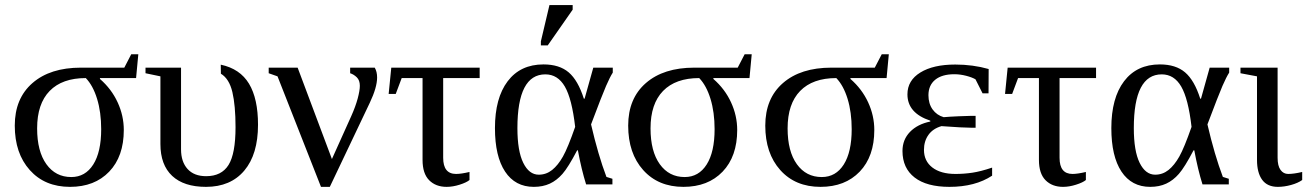

<svg xmlns="http://www.w3.org/2000/svg" viewBox="-20 -725 5145 755"><path d="M496.1 -511.7H523.9L515.1 -418H373V-414.6Q418.5 -375 442.6 -322.5Q466.8 -270 466.8 -213.9Q466.8 -109.9 409.4 -50Q352.1 9.8 255.4 9.8Q156.2 9.8 97.2 -56.2Q38.1 -122.1 38.1 -231Q38.1 -337.9 107.7 -398.4Q177.2 -459 298.3 -459H468.8ZM260.3 -28.8Q315.4 -28.8 346.7 -78.1Q377.9 -127.4 377.9 -216.8Q377.9 -283.7 361.8 -336.2Q345.7 -388.7 317.4 -418Q224.6 -418 175.3 -367.4Q126 -316.9 126 -220.2Q126 -129.9 162.4 -79.3Q198.7 -28.8 260.3 -28.8Z M790 9.8Q703.1 9.8 657 -33.4Q610.8 -76.7 610.8 -158.7V-424.8L552.2 -437V-459H691.9V-137.7Q691.9 -88.9 717.5 -60.5Q743.2 -32.2 790.5 -32.2Q851.1 -32.2 878.7 -76.4Q906.2 -120.6 906.2 -225.1Q906.2 -310.1 893.8 -362.8Q881.3 -415.5 848.6 -435.1L848.1 -470.7Q923.8 -454.6 959.2 -395.8Q994.6 -336.9 994.6 -234.4Q994.6 -118.2 940.7 -54.2Q886.7 9.8 790 9.8Z M1395 -387.7Q1395 -409.2 1383.1 -420.9Q1371.1 -432.6 1356.9 -437V-459H1453.6Q1462.9 -442.9 1462.9 -420.4Q1462.9 -381.3 1434.1 -320.8L1276.9 9.8H1242.2L1071.3 -424.8L1036.6 -437V-459H1150.4L1285.2 -99.6L1361.3 -268.6Q1377.9 -305.7 1386.5 -337.4Q1395 -369.1 1395 -387.7Z M1559.6 -418 1536.1 -355.5H1508.3L1518.6 -459H1866.2V-418H1722.7V-104.5Q1722.7 -41 1773.4 -41Q1793.5 -41 1826.2 -48.8V-17.1Q1814.5 -7.3 1787.6 1.2Q1760.7 9.8 1736.3 9.8Q1693.4 9.8 1667.5 -16.4Q1641.6 -42.5 1641.6 -96.2V-418Z M2388.2 -22V0H2284.7Q2266.6 -57.6 2252.4 -133.8H2249.5Q2214.4 -66.9 2191.9 -41.3Q2169.4 -15.6 2142.1 -2.9Q2114.7 9.8 2079.1 9.8Q2005.9 9.8 1966.1 -50.3Q1926.3 -110.4 1926.3 -221.2Q1926.3 -339.4 1976.3 -405.5Q2026.4 -471.7 2117.2 -471.7Q2179.7 -471.7 2216.3 -440.4Q2252.9 -409.2 2275.9 -336.9H2278.8L2313 -459H2389.6V-439.5Q2378.4 -421.9 2363.3 -387.2Q2348.1 -352.5 2304.2 -235.8Q2332 -115.7 2364.7 -29.3ZM2241.7 -226.1Q2229 -336.4 2201.2 -384.5Q2173.3 -432.6 2124.5 -432.6Q2014.6 -432.6 2014.6 -221.2Q2014.6 -131.3 2037.6 -84.7Q2060.5 -38.1 2098.6 -38.1Q2127.9 -38.1 2151.1 -56.6Q2174.3 -75.2 2193.6 -109.4Q2212.9 -143.6 2241.7 -226.1ZM2106.9 -546.4V-562.5L2140.6 -705.1H2231.9V-687L2133.8 -546.4Z M2908.2 -511.7H2936L2927.2 -418H2785.2V-414.6Q2830.6 -375 2854.7 -322.5Q2878.9 -270 2878.9 -213.9Q2878.9 -109.9 2821.5 -50Q2764.2 9.8 2667.5 9.8Q2568.4 9.8 2509.3 -56.2Q2450.2 -122.1 2450.2 -231Q2450.2 -337.9 2519.8 -398.4Q2589.4 -459 2710.4 -459H2880.9ZM2672.4 -28.8Q2727.5 -28.8 2758.8 -78.1Q2790 -127.4 2790 -216.8Q2790 -283.7 2773.9 -336.2Q2757.8 -388.7 2729.5 -418Q2636.7 -418 2587.4 -367.4Q2538.1 -316.9 2538.1 -220.2Q2538.1 -129.9 2574.5 -79.3Q2610.8 -28.8 2672.4 -28.8Z M3447.3 -511.7H3475.1L3466.3 -418H3324.2V-414.6Q3369.6 -375 3393.8 -322.5Q3418 -270 3418 -213.9Q3418 -109.9 3360.6 -50Q3303.2 9.8 3206.5 9.8Q3107.4 9.8 3048.3 -56.2Q2989.3 -122.1 2989.3 -231Q2989.3 -337.9 3058.8 -398.4Q3128.4 -459 3249.5 -459H3419.9ZM3211.4 -28.8Q3266.6 -28.8 3297.9 -78.1Q3329.1 -127.4 3329.1 -216.8Q3329.1 -283.7 3313 -336.2Q3296.9 -388.7 3268.6 -418Q3175.8 -418 3126.5 -367.4Q3077.1 -316.9 3077.1 -220.2Q3077.1 -129.9 3113.5 -79.3Q3149.9 -28.8 3211.4 -28.8Z M3881.3 -34.2Q3814.5 9.8 3713.4 9.8Q3624 9.8 3576.4 -27.1Q3528.8 -64 3528.8 -131.3Q3528.8 -175.8 3558.3 -206.3Q3587.9 -236.8 3638.2 -247.1V-250.5Q3548.3 -280.3 3548.3 -354Q3548.3 -408.7 3599.1 -439.9Q3649.9 -471.2 3736.3 -471.2Q3805.7 -471.2 3867.7 -453.6L3867.2 -357.9H3843.8L3815.9 -413.1Q3802.7 -420.9 3779.1 -427Q3755.4 -433.1 3732.9 -433.1Q3684.1 -433.1 3657.5 -411.4Q3630.9 -389.6 3630.9 -350.6Q3630.9 -317.4 3647.2 -294.7Q3663.6 -272 3690.9 -264.2Q3710.4 -266.1 3749.3 -267.8Q3788.1 -269.5 3800.8 -269.5H3816.4V-222.7H3800.8Q3767.6 -222.7 3682.1 -229Q3648.4 -219.2 3630.9 -194.6Q3613.3 -169.9 3613.3 -135.7Q3613.3 -91.8 3646.2 -66.4Q3679.2 -41 3737.3 -41Q3771 -41 3803.7 -45.9Q3836.4 -50.8 3881.3 -65.9Z M3983.4 -418 3960 -355.5H3932.1L3942.4 -459H4290V-418H4146.5V-104.5Q4146.5 -41 4197.3 -41Q4217.3 -41 4250 -48.8V-17.1Q4238.3 -7.3 4211.4 1.2Q4184.6 9.8 4160.2 9.8Q4117.2 9.8 4091.3 -16.4Q4065.4 -42.5 4065.4 -96.2V-418Z M4812 -22V0H4708.5Q4690.4 -57.6 4676.3 -133.8H4673.3Q4638.2 -66.9 4615.7 -41.3Q4593.3 -15.6 4565.9 -2.9Q4538.6 9.8 4502.9 9.8Q4429.7 9.8 4389.9 -50.3Q4350.1 -110.4 4350.1 -221.2Q4350.1 -339.4 4400.1 -405.5Q4450.2 -471.7 4541 -471.7Q4603.5 -471.7 4640.1 -440.4Q4676.8 -409.2 4699.7 -336.9H4702.6L4736.8 -459H4813.5V-439.5Q4802.2 -421.9 4787.1 -387.2Q4772 -352.5 4728 -235.8Q4755.9 -115.7 4788.6 -29.3ZM4665.5 -226.1Q4652.8 -336.4 4625 -384.5Q4597.2 -432.6 4548.3 -432.6Q4438.5 -432.6 4438.5 -221.2Q4438.5 -131.3 4461.4 -84.7Q4484.4 -38.1 4522.5 -38.1Q4551.8 -38.1 4575 -56.6Q4598.1 -75.2 4617.4 -109.4Q4636.7 -143.6 4665.5 -226.1Z M5003.9 -104.5Q5003.9 -72.8 5015.4 -56.9Q5026.9 -41 5045.4 -41Q5067.9 -41 5100.6 -48.8V-17.1Q5083.5 -4.9 5056.6 2.4Q5029.8 9.8 5004.9 9.8Q4963.4 9.8 4943.1 -18.1Q4922.9 -45.9 4922.9 -96.2V-424.8L4857.9 -437V-459H5003.9Z"/></svg>

Font: Tinos
Style: Regular
Weight: 400
Designer: Steve Matteson
Foundry: Monotype Imaging Inc.
Version: Version 1.23